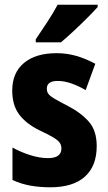

<svg xmlns="http://www.w3.org/2000/svg" viewBox="-20 -786 461 816"><path d="M391 -165Q391 -80 340.5 -35Q290 10 194 10Q149 10 109.5 3Q70 -4 33 -21V-159Q67 -140 107.5 -127Q148 -114 184 -114Q241 -114 241 -155Q241 -167 235 -177.5Q229 -188 209 -200.5Q189 -213 148 -232Q91 -260 61.5 -299.5Q32 -339 32 -401Q32 -477 82 -518.5Q132 -560 220 -560Q264 -560 304 -548.5Q344 -537 385 -515L344 -403Q315 -420 284.5 -431Q254 -442 225 -442Q179 -442 179 -409Q179 -397 185 -388Q191 -379 210 -367.5Q229 -356 268 -336Q324 -307 357.5 -269Q391 -231 391 -165ZM395 -756Q379 -738 351.5 -710.5Q324 -683 294 -655Q264 -627 239 -606H132V-619Q157 -656 182 -694Q207 -732 225 -766H395Z"/></svg>

Font: Noto Sans Arabic Cond ExtBd
Style: Regular
Weight: 800
Width: 3
Designer: Monotype Design Team, Nadine Chahine, Nizar Qandah and Khaled Hosny
Foundry: Monotype Imaging Inc.
Version: Version 2.012; ttfautohint (v1.8.4.7-5d5b)